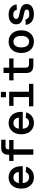

<svg xmlns="http://www.w3.org/2000/svg" viewBox="1716 -2472 769 4240"><g transform="rotate(-90 2100.0 -352.5)"><path d="M305 12Q230 12 173.5 -22.5Q117 -57 86 -119.5Q55 -182 55 -267Q55 -351 86 -413.5Q117 -476 172.5 -511Q228 -546 303 -546Q375 -546 430.5 -512Q486 -478 517.5 -415Q549 -352 549 -265V-234H177Q182 -165 216.5 -129.5Q251 -94 307 -94Q350 -94 378 -114Q406 -134 418 -168L539 -159Q513 -79 453.5 -33.5Q394 12 305 12ZM178 -320H421Q416 -381 383.5 -410.5Q351 -440 302 -440Q251 -440 219 -409.5Q187 -379 178 -320Z M803 0V-438H666V-534H803V-555Q803 -633 841 -671.5Q879 -710 959 -710H1134V-614H980Q922 -614 922 -554V-534H1128V-438H922V0Z M1505 12Q1430 12 1373.5 -22.5Q1317 -57 1286 -119.5Q1255 -182 1255 -267Q1255 -351 1286 -413.5Q1317 -476 1372.5 -511Q1428 -546 1503 -546Q1575 -546 1630.5 -512Q1686 -478 1717.5 -415Q1749 -352 1749 -265V-234H1377Q1382 -165 1416.5 -129.5Q1451 -94 1507 -94Q1550 -94 1578 -114Q1606 -134 1618 -168L1739 -159Q1713 -79 1653.5 -33.5Q1594 12 1505 12ZM1378 -320H1621Q1616 -381 1583.5 -410.5Q1551 -440 1502 -440Q1451 -440 1419 -409.5Q1387 -379 1378 -320Z M1872 0V-96H2076V-438H1882V-534H2194V-96H2368V0ZM2071 -605V-717H2191V-605Z M2775 0Q2689 0 2648 -39.5Q2607 -79 2607 -160V-438H2446V-534H2607V-659H2725V-534H2928V-438H2725V-169Q2725 -96 2796 -96H2928V0Z M3300 12Q3225 12 3168.5 -22.5Q3112 -57 3081 -119.5Q3050 -182 3050 -267Q3050 -352 3081 -414.5Q3112 -477 3168.5 -511.5Q3225 -546 3300 -546Q3375 -546 3431 -511.5Q3487 -477 3518.5 -414.5Q3550 -352 3550 -267Q3550 -182 3518.5 -119.5Q3487 -57 3431 -22.5Q3375 12 3300 12ZM3300 -94Q3360 -94 3393.5 -139.5Q3427 -185 3427 -267Q3427 -349 3393.5 -394.5Q3360 -440 3300 -440Q3239 -440 3206 -394.5Q3173 -349 3173 -267Q3173 -185 3206 -139.5Q3239 -94 3300 -94Z M3907 12Q3832 12 3781 -12Q3730 -36 3702 -77Q3674 -118 3670 -168L3788 -173Q3796 -135 3825 -112.5Q3854 -90 3908 -90Q4009 -90 4009 -144Q4009 -161 4000.5 -173Q3992 -185 3967 -193.5Q3942 -202 3893 -212Q3813 -227 3767 -248.5Q3721 -270 3701.5 -302Q3682 -334 3682 -380Q3682 -450 3735.5 -498Q3789 -546 3895 -546Q3971 -546 4019 -521Q4067 -496 4092.5 -456Q4118 -416 4124 -370L4005 -364Q3998 -399 3970 -421.5Q3942 -444 3896 -444Q3847 -444 3825 -425Q3803 -406 3803 -380Q3803 -348 3829.5 -333.5Q3856 -319 3928 -305Q4007 -290 4051 -270Q4095 -250 4112.5 -220Q4130 -190 4130 -145Q4130 -72 4070 -30Q4010 12 3907 12Z"/></g></svg>

Font: Geist Mono SemiBold
Style: Regular
Weight: 600
Monospace: yes
Designer: Basement.studio, Andrés Briganti, Mateo Zaragoza
Foundry: Basement.studio, Vercel, Andrés Briganti, Guido Ferreyra, Mateo Zaragoza
Version: Version 1.500; ttfautohint (v1.8.4.7-5d5b)